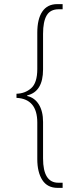

<svg xmlns="http://www.w3.org/2000/svg" viewBox="-20 -780 383 932"><path d="M260 132Q210 132 185.5 94Q161 56 161 -8V-185Q161 -300 60 -305V-325Q102 -326 131.5 -352Q161 -378 161 -445V-621Q161 -688 185.5 -724Q210 -760 258 -760H284V-735H265Q224 -735 206.5 -705Q189 -675 189 -616V-443Q189 -335 112 -317V-314Q148 -306 168.5 -273Q189 -240 189 -188V-11Q189 107 263 107H284V132Z"/></svg>

Font: Noto Serif Tamil Condensed Thin
Style: Regular
Weight: 100
Width: 3
Designer: Indian Type Foundry, Tom Grace, and the Monotype Design Team
Foundry: Monotype Imaging Inc.
Version: Version 2.004; ttfautohint (v1.8.4.7-5d5b)